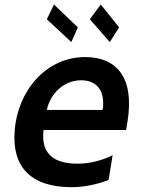

<svg xmlns="http://www.w3.org/2000/svg" viewBox="-20 -799 622 829"><path d="M316.1 -680.8 213.1 -779.5 182.2 -715.9 288 -617.2ZM494.3 -680.8 415.1 -779.5 367.9 -715.9 454.2 -617.2ZM348 -552.6C174.4 -552.6 54.3 -400.6 43.3 -232.6C31.6 -81.7 109.7 9.2 289.1 9.2C342.3 9.2 399.9 -2.8 448.9 -22L466.3 -128.9C421.9 -106.9 370 -92.3 315 -92.3C193.5 -92.3 158 -151.6 168 -237.6H524.5L530.9 -277C561.1 -468 480.1 -552.6 348 -552.6ZM422.9 -324.2H182.2C196.7 -393.5 254.3 -452.4 330.6 -452.4C404.5 -452.4 435 -398.4 422.9 -324.2Z"/></svg>

Font: TID UI Semi Bold
Style: Italic
Weight: 600
Italic angle: -9.39999°
Designer: The TID Project Authors
Foundry: Bakken & Bæck
Version: Version 1.001;hotconv 1.0.109;makeotfexe 2.5.65596